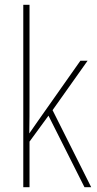

<svg xmlns="http://www.w3.org/2000/svg" viewBox="-20 -780 403 800"><path d="M103 -368V-760H77V0H103V-190L182 -298L332 0H360L199 -321L345 -527H315L141 -280C126 -259 118 -247 102 -224C103 -275 103 -316 103 -368Z"/></svg>

Font: Noto Sans Ethiopic Condensed Thin
Style: Regular
Weight: 100
Width: 3
Designer: Monotype Design Team
Foundry: Monotype Imaging Inc.
Version: Version 2.102